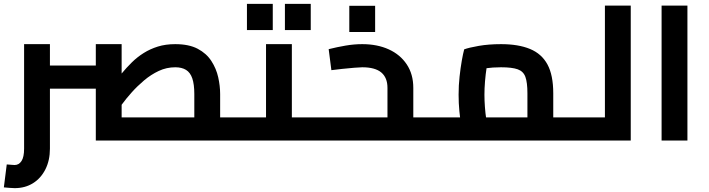

<svg xmlns="http://www.w3.org/2000/svg" viewBox="-50 -729 3676 996"><path d="M1092 0V-120H1211V0ZM1211 0V-120Q1223 -120 1227 -104Q1231 -88 1231 -60Q1231 -32 1227 -16Q1223 0 1211 0ZM581 0V-120H1092L958 0V-241Q958 -292 947.5 -322.5Q937 -353 915 -366.5Q893 -380 859 -380Q814 -380 773.5 -361Q733 -342 697.5 -312Q662 -282 633 -249.5Q604 -217 584 -189.5Q564 -162 553 -148L530 -285Q555 -316 580.5 -347Q606 -378 634 -405.5Q662 -433 695.5 -454Q729 -475 769 -487.5Q809 -500 859 -500Q930 -500 975.5 -476Q1021 -452 1046.5 -412.5Q1072 -373 1082 -328Q1092 -283 1092 -241V0ZM209 -269V-389H447V-269ZM447 0V-500H581V0ZM26 247Q13 247 -1.5 245.5Q-16 244 -30 243L-15 124Q1 125 10.5 126Q20 127 26 127Q48 127 61.5 106.5Q75 86 75 42V-500H209V42Q209 103 185.5 149.5Q162 196 121 221.5Q80 247 26 247Z M1464 0V-120H1583V0ZM1211 0V-120H1394L1330 -70V-500H1464V0ZM1211 0Q1199 0 1195 -16Q1191 -32 1191 -60Q1191 -88 1195 -104Q1199 -120 1211 -120ZM1583 0V-120Q1595 -120 1599 -104Q1603 -88 1603 -60Q1603 -32 1599 -16Q1595 0 1583 0ZM1231 -573V-709H1365V-573ZM1428 -573V-709H1562V-573Z M2094 0V-120H2213V0ZM1669 -365 1655 -474Q1699 -485 1743 -492.5Q1787 -500 1829 -500Q1907 -500 1966.5 -473Q2026 -446 2060 -395Q2094 -344 2094 -273V0H1583V-120H1994L1960 -90V-273Q1960 -326 1928 -353Q1896 -380 1829 -380Q1817 -380 1787 -377.5Q1757 -375 1724 -371.5Q1691 -368 1669 -365ZM1583 0Q1571 0 1567 -16Q1563 -32 1563 -60Q1563 -88 1567 -104Q1571 -120 1583 -120ZM2213 0V-120Q2225 -120 2229 -104Q2233 -88 2233 -60Q2233 -32 2229 -16Q2225 0 2213 0ZM1762 -563V-699H1896V-563Z M2820 0V-120H2939V0ZM2213 0V-120H2820L2686 0V-245Q2686 -301 2675.5 -330Q2665 -359 2635.5 -369.5Q2606 -380 2549 -380Q2506 -380 2467.5 -374.5Q2429 -369 2405 -361L2487 -442Q2480 -415 2474.5 -379.5Q2469 -344 2466 -307Q2463 -270 2463 -238Q2463 -208 2465.5 -174Q2468 -140 2472.5 -111.5Q2477 -83 2481 -67L2353 -32Q2348 -49 2342.5 -80Q2337 -111 2333 -152Q2329 -193 2329 -238Q2329 -286 2334 -331.5Q2339 -377 2345.5 -414Q2352 -451 2358 -473Q2382 -482 2433.5 -491Q2485 -500 2549 -500Q2639 -500 2699.5 -475Q2760 -450 2790 -394.5Q2820 -339 2820 -245V0ZM2213 0Q2201 0 2197 -16Q2193 -32 2193 -60Q2193 -88 2197 -104Q2201 -120 2213 -120ZM2939 0V-120Q2951 -120 2955 -104Q2959 -88 2959 -60Q2959 -32 2955 -16Q2951 0 2939 0Z M3088 0V-700H3222V0ZM2939 0V-120H3088V0ZM2939 0Q2927 0 2923 -16Q2919 -32 2919 -60Q2919 -88 2923 -104Q2927 -120 2939 -120Z M3382 0V-700H3516V0Z"/></svg>

Font: Titillium Web
Style: Bold
Weight: 700
Designer: Mohamed Gaber, Accademia di Belle Arti di Urbino
Foundry: Kief Type Foundry, Accademia di Belle Arti di Urbino
Version: Version 3.000